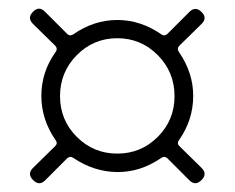

<svg xmlns="http://www.w3.org/2000/svg" viewBox="-20 -586 540 442"><path d="M343.3 -459Q304.7 -498 250 -498Q195.3 -498 156.7 -459Q118.2 -419.9 118.2 -364.7Q118.2 -309.6 156.7 -271Q195.3 -232.4 250 -232.4Q304.7 -232.4 343.3 -271Q381.8 -309.6 381.8 -364.7Q381.8 -419.9 343.3 -459ZM55.7 -199.2 107.4 -250Q113.3 -255.9 108.4 -262.7Q75.2 -310.5 75.2 -365.2Q75.2 -420.9 108.4 -466.8Q113.3 -473.6 107.4 -480.5L55.7 -531.2Q42 -544.9 56.2 -559.1Q70.3 -573.2 84 -558.6L134.8 -507.8Q140.6 -502 148.4 -506.8Q196.3 -540 250 -540Q303.7 -540 351.6 -506.8Q358.4 -502 365.2 -507.8L416 -558.6Q429.7 -572.3 443.8 -558.6Q458 -544.9 444.3 -531.2L392.6 -480.5Q386.7 -474.6 391.6 -466.8Q424.8 -418.9 424.8 -365.2Q424.8 -309.6 391.6 -262.7Q386.7 -255.9 392.6 -250L444.3 -199.2Q458 -185.5 443.8 -171.4Q429.7 -157.2 416 -170.9L365.2 -221.7Q359.4 -227.5 351.6 -222.7Q303.7 -189.5 250 -189.9Q196.3 -190.4 148.4 -222.7Q141.6 -227.5 134.8 -221.7L84 -170.9Q70.3 -157.2 56.2 -171.4Q42 -185.5 55.7 -199.2Z"/></svg>

Font: Rounded-X Mgen+ 1mn light
Style: Regular
Weight: 200
Designer: [Source Han Sans]
Ryoko NISHIZUKA  (kana & ideographs); Paul D. Hunt (Latin, Greek & Cyrillic); Wenlong ZHANG  (bopomofo
Version: Version 1.059.20150602